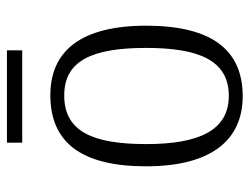

<svg xmlns="http://www.w3.org/2000/svg" viewBox="-103 -606 719 553"><g transform="rotate(-90 256.5 -329.5)"><path d="M122 -625H388V-669H122ZM256 10C389 10 459 -79 459 -268C459 -456 386 -544 259 -544C123 -544 54 -455 54 -268C54 -80 130 10 256 10ZM257 -30C159 -30 118 -113 118 -268C118 -425 156 -504 258 -504C357 -504 395 -426 395 -268C395 -116 359 -30 257 -30Z"/></g></svg>

Font: Noto Serif Myanmar SemiCondensed Light
Style: Regular
Weight: 300
Width: 4
Designer: Ben Mitchell and the Monotype Design Team
Foundry: Monotype Imaging Inc.
Version: Version 2.106